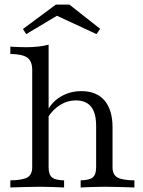

<svg xmlns="http://www.w3.org/2000/svg" viewBox="-20 -830 634 850"><path d="M337.1 0V-31.5Q375.8 -32.3 390.7 -44.8Q405.6 -57.3 405.6 -89.5V-272.6Q405.6 -329 383.5 -357.3Q361.3 -385.5 315.3 -385.5Q279 -385.5 246.8 -365.7Q214.5 -346 190.3 -308.1L191.9 -343.5Q213.7 -383.1 253.2 -404.8Q292.7 -426.6 340.3 -426.6Q407.3 -426.6 442.7 -385.1Q478.2 -343.5 478.2 -266.1V-89.5Q478.2 -57.3 499.2 -44.8Q520.2 -32.3 575 -31.5V0Q562.9 -0.8 540.7 -1.2Q518.5 -1.6 492.7 -2.4Q466.9 -3.2 441.9 -3.2Q411.3 -3.2 381.9 -2Q352.4 -0.8 337.1 0ZM25.8 0V-31.5Q80.6 -32.3 101.6 -44.8Q122.6 -57.3 122.6 -89.5V-520.2Q122.6 -558.9 101.2 -574.6Q79.8 -590.3 25.8 -591.1V-623.4Q41.1 -622.6 58.9 -621.8Q76.6 -621 95.2 -621Q123.4 -621 148.8 -623.8Q174.2 -626.6 195.2 -632.3V-89.5Q195.2 -57.3 210.1 -44.8Q225 -32.3 263.7 -31.5V0Q244.4 -0.8 215.7 -2Q187.1 -3.2 158.1 -3.2Q125 -3.2 88.7 -2Q52.4 -0.8 25.8 0ZM96 -679 81.5 -701.6 227.4 -809.7H287.1L423.4 -702.4L407.3 -679L208.9 -771L247.6 -769.4Z"/></svg>

Font: Playfair 12pt Light
Style: Regular
Weight: 300
Designer: Claus Eggers Sørensen
Foundry: Claus Eggers Sørensen
Version: Version 2.000;gftools[0.9.28]